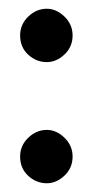

<svg xmlns="http://www.w3.org/2000/svg" viewBox="-20 -419 218 439"><path d="M87 -399Q109 -399 127.5 -381Q146 -363 146 -338Q146 -312 127.5 -294.5Q109 -277 87 -277Q63 -277 44.5 -294Q26 -311 26 -338Q26 -363 44.5 -381Q63 -399 87 -399ZM87 -122Q109 -122 127.5 -104Q146 -86 146 -61Q146 -35 127.5 -17.5Q109 0 87 0Q63 0 44.5 -17Q26 -34 26 -61Q26 -86 44.5 -104Q63 -122 87 -122Z"/></svg>

Font: Josefin Sans SemiBold
Style: Regular
Weight: 600
Designer: Santiago Orozco
Foundry: Typemade
Version: Version 2.000